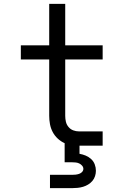

<svg xmlns="http://www.w3.org/2000/svg" viewBox="-20 -755 640 995"><path d="M239 220V151H354Q363 151 372 150Q381 149 390 146Q399 143 405.5 136Q412 129 412 120Q412 111 405.5 103.5Q399 96 390.5 92Q382 88 372.5 87Q363 86 354 86H315V-13Q295 -22 279 -37Q263 -52 253 -71Q243 -90 239 -111.5Q235 -133 235 -155V-447H88V-520H235V-735H318V-520H512V-447H318V-155Q318 -139 321.5 -124Q325 -109 335 -97Q345 -85 359.5 -79.5Q374 -74 390 -74H512V0H392V42Q409 45 424.5 51.5Q440 58 452.5 69.5Q465 81 471 97Q477 113 477 130Q477 144 472.5 158Q468 172 458.5 183Q449 194 436.5 201.5Q424 209 410.5 213Q397 217 382.5 218.5Q368 220 354 220Z"/></svg>

Font: Iosevka SS04 Extended
Style: Regular
Weight: 400
Width: 7
Monospace: yes
Designer: Belleve Invis
Foundry: Belleve Invis
Version: Version 19.0.0; ttfautohint (v1.8.4)